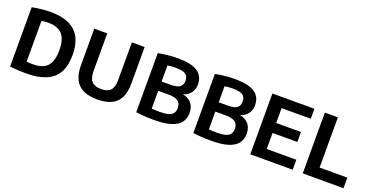

<svg xmlns="http://www.w3.org/2000/svg" viewBox="-29 -1180 3396 1766"><g transform="rotate(20 1668.5 -297.0)"><path d="M227.5 6.5Q189.5 6.5 148.8 4.2Q108 2 68 -2.5V-583.5Q95 -589 125.2 -593.2Q155.5 -597.5 186.5 -599.8Q217.5 -602 248 -602Q410 -602 491 -528Q572 -454 572 -297Q572 -191 533.8 -124.2Q495.5 -57.5 418.8 -25.5Q342 6.5 227.5 6.5ZM259.5 -94Q319.5 -94 360.2 -113.8Q401 -133.5 421.8 -178Q442.5 -222.5 442.5 -297.5Q442.5 -372 422 -417Q401.5 -462 361 -482Q320.5 -502 260.5 -502Q244.5 -502 227.5 -500.5Q210.5 -499 195.5 -496.5V-96.5Q213 -95 228.5 -94.5Q244 -94 259.5 -94Z M924 7.5Q839 7.5 784.2 -19.2Q729.5 -46 703 -100.2Q676.5 -154.5 676.5 -237V-595H803.5V-224Q803.5 -156.5 832.8 -125.2Q862 -94 924 -94Q986.5 -94 1015.5 -125.2Q1044.5 -156.5 1044.5 -224V-595H1169.5V-237Q1169.5 -154.5 1143.2 -100.2Q1117 -46 1062.8 -19.2Q1008.5 7.5 924 7.5Z M1475.5 6.5Q1447.5 6.5 1417.2 5.2Q1387 4 1357.5 1.5Q1328 -1 1302 -4.5V-583.5Q1329 -589 1360.8 -593.2Q1392.5 -597.5 1425.5 -600Q1458.5 -602.5 1490 -602.5Q1624 -602.5 1686 -562Q1748 -521.5 1748 -438Q1748 -405 1735.2 -377.2Q1722.5 -349.5 1697.2 -330.2Q1672 -311 1635 -304.5V-309.5Q1675 -303.5 1704.2 -285.8Q1733.5 -268 1749.5 -238Q1765.5 -208 1765.5 -165Q1765.5 -109.5 1736 -71.2Q1706.5 -33 1642.5 -13.2Q1578.5 6.5 1475.5 6.5ZM1502 -81.5Q1556 -81.5 1588 -91Q1620 -100.5 1634 -120.5Q1648 -140.5 1648 -171Q1648 -217 1618.2 -238Q1588.5 -259 1523 -259H1412V-350H1510Q1577 -350 1603 -370.2Q1629 -390.5 1629 -431Q1629 -475 1600.8 -494.2Q1572.5 -513.5 1506 -513.5Q1484.5 -513.5 1464.2 -512Q1444 -510.5 1424.5 -507V-85.5Q1445.5 -83.5 1464.2 -82.5Q1483 -81.5 1502 -81.5Z M2034.5 6.5Q2006.5 6.5 1976.2 5.2Q1946 4 1916.5 1.5Q1887 -1 1861 -4.5V-583.5Q1888 -589 1919.8 -593.2Q1951.5 -597.5 1984.5 -600Q2017.5 -602.5 2049 -602.5Q2183 -602.5 2245 -562Q2307 -521.5 2307 -438Q2307 -405 2294.2 -377.2Q2281.5 -349.5 2256.2 -330.2Q2231 -311 2194 -304.5V-309.5Q2234 -303.5 2263.2 -285.8Q2292.5 -268 2308.5 -238Q2324.5 -208 2324.5 -165Q2324.5 -109.5 2295 -71.2Q2265.5 -33 2201.5 -13.2Q2137.5 6.5 2034.5 6.5ZM2061 -81.5Q2115 -81.5 2147 -91Q2179 -100.5 2193 -120.5Q2207 -140.5 2207 -171Q2207 -217 2177.2 -238Q2147.5 -259 2082 -259H1971V-350H2069Q2136 -350 2162 -370.2Q2188 -390.5 2188 -431Q2188 -475 2159.8 -494.2Q2131.5 -513.5 2065 -513.5Q2043.5 -513.5 2023.2 -512Q2003 -510.5 1983.5 -507V-85.5Q2004.5 -83.5 2023.2 -82.5Q2042 -81.5 2061 -81.5Z M2420 0V-595H2831V-497.5H2545.5V-97.5H2835V0ZM2503.5 -254.5V-352H2788V-254.5Z M2933.5 0V-595H3061V-103.5H3332.5V0Z"/></g></svg>

Font: Encode Sans SC SemiCondensed SemiBold
Style: Regular
Weight: 600
Width: 4
Designer: Multiple Designers
Foundry: Impallari Type
Version: Version 3.002